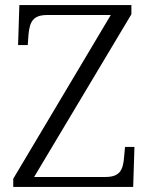

<svg xmlns="http://www.w3.org/2000/svg" viewBox="-20 -734 589 754"><path d="M32 0H503L508 -157H471L467 -114C463 -66 450 -39 394 -39H114L496 -678V-714H56L51 -557H89L92 -599C97 -648 109 -675 165 -675H415L32 -32Z"/></svg>

Font: Noto Serif Ethiopic Light
Style: Regular
Weight: 300
Designer: Monotype Design Team
Foundry: Monotype Imaging Inc.
Version: Version 2.102